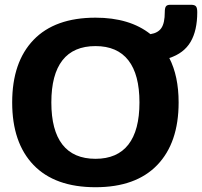

<svg xmlns="http://www.w3.org/2000/svg" viewBox="-20 -769 847 804"><path d="M31 -340Q31 -509 120.5 -602Q210 -695 380 -695Q523 -695 610 -626Q642 -631 656 -652Q670 -673 670 -718Q670 -736 675 -742.5Q680 -749 693 -749H780Q795 -749 800.5 -742.5Q806 -736 806 -718Q806 -641 778 -593.5Q750 -546 689 -526Q728 -450 728 -340Q728 -171 638.5 -78Q549 15 380 15Q210 15 120.5 -78Q31 -171 31 -340ZM564 -340Q564 -457 517.5 -516.5Q471 -576 380 -576Q288 -576 241.5 -516.5Q195 -457 195 -340Q195 -223 241.5 -163.5Q288 -104 380 -104Q471 -104 517.5 -163.5Q564 -223 564 -340Z"/></svg>

Font: Mitr Medium
Style: Regular
Weight: 500
Designer: Thanarat Vachiruckul
Foundry: Cadson Demak
Version: Version 1.002